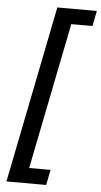

<svg xmlns="http://www.w3.org/2000/svg" viewBox="-62 -780 531 1011"><g transform="rotate(5 204.0 -274.0)"><path d="M12 194H222L238 113H125L280 -661H392L408 -742H199Z"/></g></svg>

Font: AWKNG-Font Medium
Style: Italic
Weight: 500
Italic angle: -11.3°
Designer: Awakening Church
Foundry: Awakening Church
Version: Version 1.700;PS 001.700;hotconv 1.0.88;makeotf.lib2.5.64775